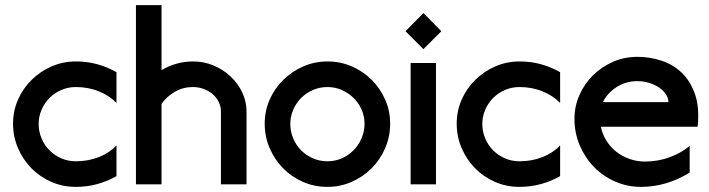

<svg xmlns="http://www.w3.org/2000/svg" viewBox="-20 -720 2771 750"><path d="M435 -32Q400 -12 360 -1Q320 10 276 10Q225 10 180.5 -9.5Q136 -29 103 -62.5Q70 -96 50.5 -141Q31 -186 31 -237Q31 -287 50.5 -331Q70 -375 103.5 -408Q137 -441 181.5 -460.5Q226 -480 277 -480Q321 -480 360.5 -469Q400 -458 435 -438V-318Q408 -346 366.5 -363Q325 -380 276 -380Q246 -380 219.5 -368.5Q193 -357 173.5 -337.5Q154 -318 142.5 -291.5Q131 -265 131 -236Q131 -206 142.5 -179Q154 -152 173.5 -132.5Q193 -113 219.5 -101.5Q246 -90 276 -90Q325 -90 366.5 -106.5Q408 -123 435 -152Z M943 0H843V-285Q843 -304 834.5 -321.5Q826 -339 811 -352Q796 -365 776 -372.5Q756 -380 733 -380Q695 -380 663 -361.5Q631 -343 611 -314V0H511V-700H611V-446Q638 -462 669 -471Q700 -480 734 -480Q776 -480 813.5 -464.5Q851 -449 880 -422Q909 -395 926 -359.5Q943 -324 943 -285Z M1404 -237Q1404 -266 1392.5 -292Q1381 -318 1361 -337.5Q1341 -357 1315 -368.5Q1289 -380 1259 -380Q1229 -380 1202.5 -368.5Q1176 -357 1156.5 -337.5Q1137 -318 1125.5 -291.5Q1114 -265 1114 -236Q1114 -206 1125.5 -179Q1137 -152 1156.5 -132.5Q1176 -113 1202.5 -101.5Q1229 -90 1259 -90Q1289 -90 1315 -101.5Q1341 -113 1361 -133Q1381 -153 1392.5 -180Q1404 -207 1404 -237ZM1504 -237Q1504 -186 1484.5 -141Q1465 -96 1431.5 -62.5Q1398 -29 1353.5 -9.5Q1309 10 1259 10Q1208 10 1163.5 -9.5Q1119 -29 1086 -62.5Q1053 -96 1033.5 -141Q1014 -186 1014 -237Q1014 -287 1033.5 -331Q1053 -375 1086.5 -408Q1120 -441 1164.5 -460.5Q1209 -480 1260 -480Q1310 -480 1354.5 -460.5Q1399 -441 1432 -408Q1465 -375 1484.5 -331Q1504 -287 1504 -237Z M1683 0H1584V-474H1683ZM1704 -598 1634 -528 1564 -598 1634 -669Z M2168 -32Q2133 -12 2093 -1Q2053 10 2009 10Q1958 10 1913.5 -9.5Q1869 -29 1836 -62.5Q1803 -96 1783.5 -141Q1764 -186 1764 -237Q1764 -287 1783.5 -331Q1803 -375 1836.5 -408Q1870 -441 1914.5 -460.5Q1959 -480 2010 -480Q2054 -480 2093.5 -469Q2133 -458 2168 -438V-318Q2141 -346 2099.5 -363Q2058 -380 2009 -380Q1979 -380 1952.5 -368.5Q1926 -357 1906.5 -337.5Q1887 -318 1875.5 -291.5Q1864 -265 1864 -236Q1864 -206 1875.5 -179Q1887 -152 1906.5 -132.5Q1926 -113 1952.5 -101.5Q1979 -90 2009 -90Q2058 -90 2099.5 -106.5Q2141 -123 2168 -152Z M2591 -321Q2591 -337 2581 -352Q2571 -367 2554.5 -378Q2538 -389 2516 -396Q2494 -403 2469 -403Q2424 -403 2388 -379.5Q2352 -356 2335 -321ZM2705 -225H2327Q2333 -196 2348.5 -171Q2364 -146 2386.5 -128Q2409 -110 2438 -99.5Q2467 -89 2499 -89Q2551 -89 2596.5 -106Q2642 -123 2674 -150V-46Q2633 -20 2584.5 -5Q2536 10 2484 10Q2430 10 2382.5 -11Q2335 -32 2300 -68Q2265 -104 2244.5 -152.5Q2224 -201 2224 -255Q2224 -305 2243.5 -349Q2263 -393 2296.5 -426Q2330 -459 2374.5 -478.5Q2419 -498 2470 -498Q2518 -498 2564 -483Q2610 -468 2644 -435Q2678 -402 2695.5 -350Q2713 -298 2705 -225Z"/></svg>

Font: Railway
Style: Regular
Weight: 400
Version: 1.000